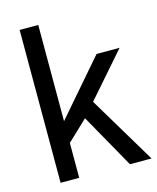

<svg xmlns="http://www.w3.org/2000/svg" viewBox="-110 -800 719 877"><g transform="rotate(-15 250.0 -361.5)"><path d="M67 0V-723H155V-268L378 -526H487L306 -319L497 0H395L251 -256L155 -165V0Z"/></g></svg>

Font: Archivo VF Beta
Style: Regular
Weight: 400
Designer: Hector Gatti
Foundry: Omnibus-Type
Version: Version 1.002